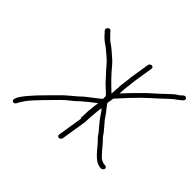

<svg xmlns="http://www.w3.org/2000/svg" viewBox="-173 -869 1104 1104"><g transform="rotate(45 378.5 -317.0)"><path d="M410.3 -166 385.7 -11C384.4 -2.8 389.5 4 397.9 4C406.2 4 414.4 -2.8 415.7 -11L440.3 -166L443 -221C443.3 -227 443.9 -232.7 444.7 -238L447.3 -267L450.9 -290C453.7 -286.7 456.9 -283.3 460.3 -280C474 -260.9 485.2 -242.1 503.8 -220L533.7 -184.5C539.1 -178.2 543.4 -172.2 546.9 -166.5C554.6 -153.7 566.9 -145.1 577.1 -133L602.5 -102.8C626.3 -74.5 646.3 -56.9 662.4 -50C673.3 -45.3 681.8 -43 687.8 -43H693.8C701.7 -43 709.9 -50.1 711.2 -58C712.4 -65.9 706.5 -73 693.8 -73H687.8C685.1 -73 679.9 -74.7 672.1 -78C655.6 -85 651.5 -93 639.8 -104.5C628.5 -115.6 596.3 -156.5 584.4 -167.8C576.5 -175.3 571 -181.7 567.9 -187C558.3 -203.2 537.7 -224 524.4 -241C508.1 -257.2 492 -287.1 477.2 -303.3C467.7 -313.6 460.2 -326.8 453.3 -335L460 -377C464.9 -383 485 -404.9 520.1 -442.8C584.6 -512.2 628.6 -546.1 690.6 -605.5C713.3 -627.2 718.9 -626.4 739.2 -644L750.8 -654C766.7 -667.7 748.5 -688 732.2 -675L721.6 -665C715.4 -659.7 709.2 -655.3 703 -652C696.8 -648.7 687 -640.5 673.6 -627.5C649 -603.5 642.9 -599.8 621.5 -579C602.5 -560.7 583.9 -546.7 564.1 -526.5C528.5 -490 504.3 -468.3 464.2 -423C464 -425.7 464.1 -428.3 464.5 -431L466.7 -464L471.6 -501L475.5 -538L493.8 -654C495.1 -661.9 489.1 -669 481.2 -669C473.3 -669 465.1 -661.9 463.8 -654L445.5 -538L441.6 -501L436.6 -463C435.5 -456.3 435.4 -449 436.1 -441L434.5 -431L432.2 -391L432 -390C424.6 -396.3 414.8 -407 406.4 -414.5C389.1 -430.1 382 -439.1 361.8 -459.5C341 -480.6 321 -507.8 301.7 -527C262.5 -562.2 237.7 -582.9 227.2 -589C216.8 -595.1 202 -608.5 182.9 -629L171.9 -642C160.4 -655.7 136.7 -634.3 147.4 -620L158.5 -608C174 -589.6 190.2 -575 207.1 -564C226.7 -551.3 232.1 -543.9 256.6 -524.4C272.2 -512 286.3 -498 298.9 -482.4C318 -458.9 348.1 -429.1 365 -409L383.3 -391.5C391.4 -383.7 414.4 -364.9 419.5 -355C418.5 -348.7 418.4 -342 419.3 -335C408.1 -323.3 379.8 -303.5 367.2 -293C347.9 -277.2 329.3 -265 312.4 -247L295 -232C273.5 -213.4 251.9 -197.3 227.5 -172.1C188.5 -131.6 142.3 -88.8 101.8 -40.8C78 -12.6 64 8.1 59.7 21.3C55.4 34.5 57.7 42.3 66.6 44.6C75.6 46.9 82.9 41.7 88.6 28.9C91.5 22.1 99.6 9.2 112.9 -9.8C135.9 -42.8 220.5 -126.2 247.6 -153.9C261.9 -168.5 277.4 -182.2 294.1 -195C308.6 -206.1 319.6 -215.5 327.1 -223.3C342.6 -239.3 351.7 -243.5 367.6 -258.4C378.1 -268.2 407.4 -288.4 417.3 -297L412.9 -269L409.9 -238C406.6 -217 408.3 -183.3 405.5 -166Z"/></g></svg>

Font: MewTooHand
Style: Ita
Weight: 400
Designer: Mew Too, Robert Jablonski
Version: Version 0.77